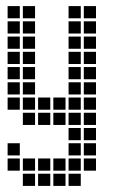

<svg xmlns="http://www.w3.org/2000/svg" viewBox="-20 -465 390 630"><path d="M55 -445V-405H95V-445ZM5 -445V-405H45V-445ZM5 -395V-355H45V-395ZM55 -395V-355H95V-395ZM55 -345V-305H95V-345ZM55 -295V-255H95V-295ZM55 -245V-205H95V-245ZM55 -195V-155H95V-195ZM5 -195V-155H45V-195ZM5 -145V-105H45V-145ZM55 -95V-55H95V-95ZM55 -145V-105H95V-145ZM5 -245V-205H45V-245ZM5 -295V-255H45V-295ZM5 -345V-305H45V-345ZM105 -145V-105H145V-145ZM105 -95V-55H145V-95ZM155 -95V-55H195V-95ZM155 -145V-105H195V-145ZM205 -445V-405H245V-445ZM205 -395V-355H245V-395ZM205 -345V-305H245V-345ZM205 -295V-255H245V-295ZM205 -245V-205H245V-245ZM205 -195V-155H245V-195ZM205 -145V-105H245V-145ZM205 -95V-55H245V-95ZM255 -445V-405H295V-445ZM255 -395V-355H295V-395ZM255 -345V-305H295V-345ZM255 -295V-255H295V-295ZM255 -245V-205H295V-245ZM255 -195V-155H295V-195ZM255 -145V-105H295V-145ZM205 -45V-5H245V-45ZM255 -45V-5H295V-45ZM255 -95V-55H295V-95ZM205 5V45H245V5ZM205 55V95H245V55ZM255 55V95H295V55ZM255 5V45H295V5ZM5 55V95H45V55ZM55 55V95H95V55ZM105 55V95H145V55ZM155 55V95H195V55ZM55 105V145H95V105ZM105 105V145H145V105ZM155 105V145H195V105ZM205 105V145H245V105ZM5 5V45H45V5Z"/></svg>

Font: Nose Transport 13 Square
Style: Regular
Weight: 400
Designer: Nico Rohrbach
Foundry: Nose
Version: Version 1.400;Glyphs 3.2.3 (3260)